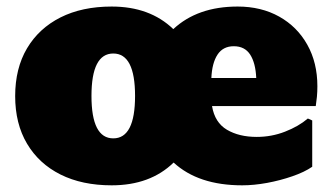

<svg xmlns="http://www.w3.org/2000/svg" viewBox="-20 -552 1006 581"><path d="M317.9 8.8Q228.5 8.8 163.1 -23.9Q97.7 -56.6 61.8 -117.2Q25.9 -177.7 25.9 -261.2Q25.9 -345.2 61.8 -405.8Q97.7 -466.3 163.1 -499.3Q228.5 -532.2 317.9 -532.2Q433.6 -532.2 504.4 -463.9Q577.6 -532.2 699.2 -532.2Q770.5 -532.2 825 -501.7Q879.4 -471.2 909.9 -416.7Q940.4 -362.3 940.4 -291Q940.4 -274.4 939 -259Q937.5 -243.7 935.5 -231H621.6Q629.9 -181.2 666.7 -159.4Q703.6 -137.7 756.8 -137.7Q801.8 -137.7 842.5 -153.6Q883.3 -169.4 911.6 -193.4L924.8 -187.5V-47.4Q901.4 -31.2 864.7 -18.6Q828.1 -5.9 788.1 1.5Q748 8.8 712.9 8.8Q580.1 8.8 505.4 -60.1Q434.6 8.8 317.9 8.8ZM687.5 -412.1Q654.8 -412.1 638.2 -386.7Q621.6 -361.3 619.6 -315.9H755.4Q753.4 -361.3 737.1 -386.7Q720.7 -412.1 687.5 -412.1ZM322.8 -133.3Q388.7 -133.3 388.7 -261.7Q388.7 -390.1 322.8 -390.1Q256.8 -390.1 256.8 -261.7Q256.8 -133.3 322.8 -133.3Z"/></svg>

Font: Bevan
Style: Regular
Weight: 400
Designer: Vernon Adams
Foundry: Vernon Adams
Version: Version 2.100; ttfautohint (v1.8.3)